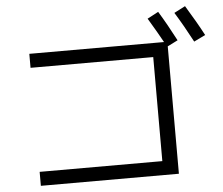

<svg xmlns="http://www.w3.org/2000/svg" viewBox="-56 -906 1112 956"><g transform="rotate(-5 500.0 -427.5)"><path d="M711.9 -795.9 767.1 -825.2Q808.1 -758.3 851.1 -675.8L799.8 -649.9V-13.2H109.9V-83H723.1V-603H109.9V-672.9H783.2Q755.9 -722.7 711.9 -795.9ZM847.2 -813 902.8 -841.8Q956.1 -754.9 990.2 -689.9L933.1 -662.1Q889.2 -745.1 847.2 -813Z"/></g></svg>

Font: WebKoruri
Style: Regular
Weight: 400
Foundry: lindwurm / mohemohe
Version: Version 1.00